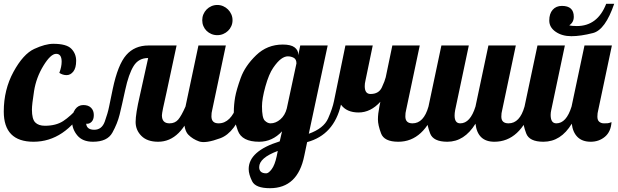

<svg xmlns="http://www.w3.org/2000/svg" viewBox="-33 -739 3248 1009"><path d="M-13.2 -152.8Q-13.2 -267.6 37.8 -361.3Q88.9 -455.1 147 -481.9Q205.1 -508.8 247.1 -508.8Q316.4 -508.8 341.8 -482.9Q367.2 -457 367.2 -419.4Q367.2 -381.8 352.3 -363Q337.4 -344.2 316.9 -344.2Q296.9 -344.2 278.8 -356Q291 -388.2 291 -415Q291 -456.1 262.2 -456.1Q233.4 -456.1 195.3 -393.8Q157.2 -331.5 146 -260.5Q134.8 -189.5 134.8 -163.1Q134.8 -113.3 152.1 -95.7Q169.4 -78.1 203.1 -78.1Q261.2 -78.1 299.1 -102.8Q336.9 -127.4 383.8 -179.2H418Q307.6 5.9 143.1 5.9Q-13.2 5.9 -13.2 -152.8Z M747.6 -500H895L841.8 -252Q817.9 -148.9 817.9 -132.8Q817.9 -90.8 857.9 -90.8Q886.2 -90.8 903.1 -110.1Q919.9 -129.4 941.9 -179.2H983.9Q920.9 5.9 797.9 5.9Q740.7 5.9 710.2 -24.7Q679.7 -55.2 679.7 -98.1Q679.7 -141.1 701.7 -235.8L745.6 -434.1Q695.3 -434.1 669.2 -392.1Q643.1 -350.1 625 -266.1Q606.9 -182.6 595.5 -136.2Q584 -89.8 557.6 -42Q531.2 5.9 455.6 5.9Q400.9 5.9 373.3 -27.3Q345.7 -60.5 345.7 -101.6Q345.7 -142.1 362.1 -164.6Q378.4 -187 404.8 -187Q431.2 -187 445.6 -172.6Q460 -158.2 460 -134.3Q460 -110.4 447.8 -98.4Q435.5 -86.4 419.9 -88.9Q422.9 -57.1 462.4 -57.1Q502 -57.1 517.6 -100.1Q533.2 -143.1 540.3 -178.5Q547.4 -213.9 559.6 -272Q586.4 -399.4 630.4 -449.7Q674.3 -500 747.6 -500Z M1078.1 -127Q1078.6 -90.8 1115.7 -90.8Q1147.9 -90.8 1172.4 -115.2Q1196.8 -139.6 1209 -179.2H1251Q1202.6 -41.5 1125 -12.7Q1047.4 16.1 1013.4 4.2Q979.5 -7.8 956.8 -31Q934.1 -54.2 934.1 -113.8Q934.1 -141.1 941.9 -179.2L1009.8 -500H1153.8L1082 -160.2Q1078.1 -147 1078.1 -127ZM1182.6 -663.8Q1189 -649.4 1189 -632.8Q1189 -616.2 1182.6 -601.8Q1176.3 -587.4 1165.3 -576.9Q1154.3 -566.4 1139.9 -560.3Q1125.5 -554.2 1108.9 -554.2Q1092.3 -554.2 1077.9 -560.3Q1063.5 -566.4 1052.7 -576.9Q1042 -587.4 1035.9 -601.8Q1029.8 -616.2 1029.8 -632.8Q1029.8 -649.4 1035.9 -663.8Q1042 -678.2 1052.7 -689.2Q1063.5 -700.2 1077.9 -706.5Q1092.3 -712.9 1108.9 -712.9Q1125.5 -712.9 1139.9 -706.5Q1154.3 -700.2 1165.3 -689.2Q1176.3 -678.2 1182.6 -663.8Z M1329.1 139.2Q1329.1 171.9 1366.2 171.9Q1378.4 171.9 1394.8 150.1Q1411.1 128.4 1420.9 83L1426.8 54.2Q1329.1 90.8 1329.1 139.2ZM1343.8 -180.2Q1343.8 -119.6 1358.4 -105.2Q1373 -90.8 1388.7 -90.8Q1416 -90.8 1440.4 -111.8Q1464.8 -132.8 1474.1 -168.9L1524.9 -405.8Q1524.9 -427.7 1510.5 -435.3Q1496.1 -442.9 1479.5 -442.9Q1462.9 -442.9 1444.1 -429.2Q1425.3 -415.5 1402.6 -382.6Q1379.9 -349.6 1361.8 -284.9Q1343.8 -220.2 1343.8 -180.2ZM2097.2 -127Q2097.2 -90.8 2134.8 -90.8Q2193.8 -90.8 2218.8 -179.2H2260.7Q2196.3 5.9 2060.1 5.9Q1985.8 5.9 1969.5 -38.1Q1953.1 -82 1953.1 -111.3Q1953.1 -140.6 1960.9 -179.2L1965.8 -204.1Q1914.6 -147.9 1851.6 -147.9Q1788.6 -147.9 1758.8 -189Q1722.2 -30.3 1581.1 7.8L1565.9 80.1Q1531.7 250 1385.7 250Q1310.1 250 1292 213.6Q1273.9 177.2 1273.9 149.4Q1273.9 54.7 1437 3.9L1449.2 -48.8Q1397.9 5.9 1329.1 5.9Q1238.3 5.9 1217 -52.2Q1195.8 -110.4 1195.8 -149.4Q1195.8 -188.5 1202.6 -227.8Q1209.5 -267.1 1232.2 -329.8Q1254.9 -392.6 1313 -448.7Q1371.1 -504.9 1453.1 -504.9Q1495.6 -504.9 1514.9 -490.2Q1534.2 -475.6 1534.2 -454.1V-448.2L1544.9 -500H1689L1589.8 -36.1Q1668 -64 1691.2 -116.5Q1714.4 -168.9 1722.2 -208L1782.2 -500H1925.8L1887.2 -314Q1883.8 -300.3 1883.8 -286.1Q1883.8 -245.1 1914.1 -245.1Q1957.5 -245.1 1973.6 -279.5Q1989.7 -314 1994.1 -333L2028.8 -500H2172.9L2101.1 -160.2Q2097.2 -147 2097.2 -127Z M2639.6 -90.8Q2698.7 -90.8 2723.6 -179.2H2765.6Q2701.2 5.9 2564.9 5.9Q2476.6 5.9 2465.8 -88.9Q2407.2 5.9 2317.9 5.9Q2243.7 5.9 2227.3 -38.1Q2210.9 -82 2210.9 -111.3Q2210.9 -140.6 2218.8 -179.2L2286.6 -500H2430.7L2358.9 -160.2Q2356 -144.5 2356 -131.8Q2356 -90.8 2385.7 -90.8Q2438.5 -90.8 2465.8 -179.2L2533.7 -500H2677.7L2606 -160.2Q2601.6 -145 2601.6 -126Q2601.6 -90.8 2639.6 -90.8Z M2860.8 -134.8Q2860.8 -90.8 2890.6 -90.8Q2943.4 -90.8 2970.7 -179.2L3038.6 -500H3182.6L3110.8 -160.2Q3106.4 -145 3106.4 -126Q3106.4 -106.9 3116.5 -98.9Q3126.5 -90.8 3140.6 -90.8Q3154.8 -90.8 3159.4 -91.3Q3164.1 -91.8 3167.7 -92.8Q3171.4 -93.8 3174.3 -95Q3177.2 -96.2 3180.7 -97.2Q3177.2 -46.4 3146 -20.3Q3114.7 5.9 3071.3 5.9Q3027.3 5.9 3002.2 -18.8Q2977.1 -43.5 2971.7 -88.9Q2914.6 5.9 2822.8 5.9Q2748.5 5.9 2732.2 -38.1Q2715.8 -82 2715.8 -111.3Q2715.8 -140.6 2723.6 -179.2L2791.5 -500H2935.5L2863.8 -160.2Q2860.8 -147.5 2860.8 -134.8ZM2919.9 -708Q2982.4 -708 2982.4 -650.9Q2982.4 -621.6 2958.5 -606Q2971.2 -602.1 2998.5 -602.1Q3107.4 -602.1 3152.8 -719.2H3194.8Q3147.9 -582 3083.3 -565.4Q3018.6 -548.8 2969.7 -548.8Q2920.9 -548.8 2887.2 -572Q2853.5 -595.2 2853.5 -631.3Q2853.5 -667.5 2871.6 -687.7Q2889.6 -708 2919.9 -708Z"/></svg>

Font: Lobster-Regular
Style: Regular
Weight: 400
Designer: Pablo Impallari
Foundry: Pablo Impallari
Version: Version 1.007; ttfautohint (v1.1) -l 8 -r 50 -G 50 -x 14 -D 